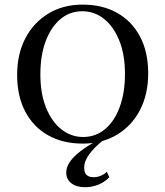

<svg xmlns="http://www.w3.org/2000/svg" viewBox="-20 -602 706 820"><path d="M333.1 11.3Q248.4 11.3 185.5 -24.2Q122.6 -59.7 87.9 -125.4Q53.2 -191.1 53.2 -282.3Q53.2 -371.8 88.7 -439.1Q124.2 -506.5 187.1 -544.4Q250 -582.3 333.1 -582.3Q417.7 -582.3 480.6 -546.8Q543.5 -511.3 578.2 -445.6Q612.9 -379.8 612.9 -288.7Q612.9 -199.2 577.8 -131.9Q542.7 -64.5 479.4 -26.6Q416.1 11.3 333.1 11.3ZM334.7 -16.9Q388.7 -16.9 429 -50.8Q469.4 -84.7 491.5 -145.6Q513.7 -206.5 513.7 -286.3Q513.7 -368.5 489.5 -428.6Q465.3 -488.7 424.2 -521.4Q383.1 -554 331.5 -554Q278.2 -554 237.9 -520.2Q197.6 -486.3 175 -425.8Q152.4 -365.3 152.4 -284.7Q152.4 -202.4 176.6 -142.3Q200.8 -82.3 242.3 -49.6Q283.9 -16.9 334.7 -16.9ZM343.5 197.6Q306.5 197.6 284.7 180.6Q262.9 163.7 262.9 134.7Q262.9 112.1 278.2 89.5Q293.5 66.9 325 42.7Q356.5 18.5 405.6 -7.3H425.8Q383.1 26.6 361.3 56.5Q339.5 86.3 339.5 114.5Q339.5 154.8 379 154.8Q412.1 154.8 436.3 131.5L446.8 154.8Q428.2 175 400.8 186.3Q373.4 197.6 343.5 197.6Z"/></svg>

Font: Playfair 5pt SemiExpanded Light Medium
Style: Regular
Weight: 500
Version: Version 2.203